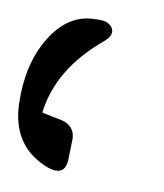

<svg xmlns="http://www.w3.org/2000/svg" viewBox="-80 -640 436 511"><g transform="rotate(10 138.5 -384.5)"><path d="M131.8 -210.9Q129.4 -155.3 61 -190.4Q-20.5 -232.4 -23.2 -337.4Q-25.9 -442.4 18.3 -515.4Q62.5 -588.4 131.8 -591.8Q161.1 -593.3 169.4 -589.1Q177.7 -585 181.6 -580.6Q198.2 -561 169.9 -537.6Q56.6 -442.9 42 -323.2Q44.9 -322.3 47.9 -321.3L96.2 -311.5Q120.6 -306.6 129.9 -285.2Q133.3 -276.4 133.3 -267.1Z"/></g></svg>

Font: Amiri
Style: Bold Slanted
Weight: 700
Italic angle: 9°
Designer: Khaled Hosny
Version: Version 000.107